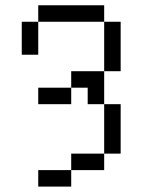

<svg xmlns="http://www.w3.org/2000/svg" viewBox="-20 -645 540 728"><path d="M375 -562.5H125V-625H375ZM62.5 -562.5H125V-437.5H62.5ZM125 0H250V62.5H125ZM125 -312.5H250V-250H125ZM250 -62.5H375V0H250ZM250 -375H375V-250H312.5V-312.5H250ZM375 -250H437.5V-62.5H375ZM375 -562.5H437.5V-375H375Z"/></svg>

Font: 寒蝉点阵体 16px
Style: Regular
Weight: 400
Designer: Designed by Warren2060
Foundry: ChillType
Version: Version 1.000